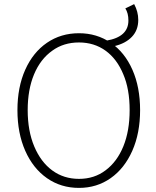

<svg xmlns="http://www.w3.org/2000/svg" viewBox="-20 -903 760 936"><path d="M606 -803Q606 -839 591 -862L634 -883Q654 -846 654 -806Q654 -756 623 -723.5Q592 -691 537 -678L499 -705Q606 -723 606 -803ZM65 -366Q65 -478 103 -563Q141 -648 209 -694.5Q277 -741 365 -741Q452 -741 520 -694.5Q588 -648 625.5 -563Q663 -478 663 -366Q663 -254 625 -168Q587 -82 519.5 -34.5Q452 13 365 13Q277 13 209 -34.5Q141 -82 103 -168Q65 -254 65 -366ZM495 -73Q551 -115 581.5 -190Q612 -265 612 -366Q612 -469 581 -541Q550 -616 494.5 -656Q439 -696 365 -696Q290 -696 235 -656Q177 -615 146 -540.5Q115 -466 115 -366Q115 -265 147 -189Q179 -113 235 -72Q291 -31 365 -31Q440 -31 495 -73Z"/></svg>

Font: Merged Yaku Han JP ExtraLight
Style: Regular
Weight: 250
Designer: Ryoko NISHIZUKA 西塚涼子 (kana, bopomofo & ideographs); Paul D. Hunt (Latin, Greek & Cyrillic); Sandoll Communications 산돌커뮤니
Foundry: Adobe
Version: Version 2.004